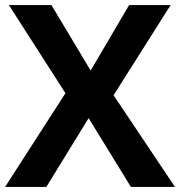

<svg xmlns="http://www.w3.org/2000/svg" viewBox="-20 -734 707 754"><path d="M667 0H494L328 -270L162 0H0L237 -368L15 -714H182L336 -457L487 -714H650L426 -360Z"/></svg>

Font: Noto Sans Telugu
Style: Regular
Weight: 400
Designer: Jelle Bosma - Monotype Design Team
Foundry: Monotype Imaging Inc.
Version: Version 2.003